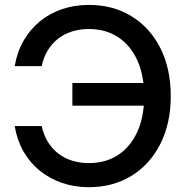

<svg xmlns="http://www.w3.org/2000/svg" viewBox="-20 -759 766 790"><path d="M345.7 11.2Q286.1 11.2 234.6 -6.6Q183.1 -24.4 142.8 -57.4Q102.5 -90.3 76.2 -136.7Q49.8 -183.1 40.5 -240.2H151.4Q159.7 -203.1 177.2 -174.8Q194.8 -146.5 220 -127.2Q245.1 -107.9 276.9 -97.9Q308.6 -87.9 345.7 -87.9Q415.5 -87.9 466.6 -121.8Q517.6 -155.8 545.4 -217.5Q573.2 -279.3 573.2 -363.3Q573.2 -447.8 545.4 -509.8Q517.6 -571.8 466.6 -605.7Q415.5 -639.6 345.7 -639.6Q308.6 -639.6 276.6 -629.6Q244.6 -619.6 219.5 -600.1Q194.3 -580.6 176.8 -552.2Q159.2 -523.9 151.4 -486.8H40.5Q50.3 -544.9 76.9 -591.3Q103.5 -637.7 143.8 -670.9Q184.1 -704.1 235.4 -721.4Q286.6 -738.8 345.7 -738.8Q445.3 -738.8 521.2 -692.1Q597.2 -645.5 639.9 -561Q682.6 -476.6 682.6 -363.3Q682.6 -251 639.6 -166.5Q596.7 -82 520.8 -35.4Q444.8 11.2 345.7 11.2ZM277.8 -324.2V-417.5H598.1V-324.2Z"/></svg>

Font: Inter 28pt Medium
Style: Regular
Weight: 500
Designer: Rasmus Andersson
Foundry: rsms
Version: Version 4.001;git-66647c0bb